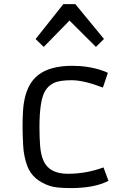

<svg xmlns="http://www.w3.org/2000/svg" viewBox="-20 -914 624 943"><path d="M512.7 -25.9Q444.8 9.8 326.7 9.8Q256.8 9.8 224.1 -1Q140.6 -29.3 114.7 -97.2Q96.7 -144.5 93.8 -199.2Q90.8 -253.9 90.8 -291.5Q90.8 -329.1 92.8 -365Q94.7 -400.9 102.3 -434.1Q109.9 -467.3 125.5 -495.8Q141.1 -524.4 168 -545.9Q226.1 -590.8 335 -590.8Q415 -590.8 482.4 -567.4Q500.5 -561.5 509.8 -556.2L485.4 -483.9Q391.6 -520 331.8 -520Q272 -520 243.9 -506.3Q215.8 -492.7 200.2 -464.8Q173.8 -417 173.8 -289.1Q173.8 -237.8 177.2 -195.6Q180.7 -153.3 194.3 -123Q223.1 -60.5 313.2 -60.5Q403.3 -60.5 488.3 -91.8ZM154.8 -722.2 291 -893.6H350.1L490.7 -722.7L451.2 -683.6L321.3 -813L194.8 -683.6Z"/></svg>

Font: Armata
Style: Regular
Weight: 400
Designer: Viktoriya Grabowska
Foundry: Viktoriya Grabowska
Version: Version 1.002